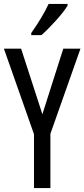

<svg xmlns="http://www.w3.org/2000/svg" viewBox="-20 -1014 432 983"><path d="M326 -985V-994H229C208 -949 178 -899 140 -845V-834H192C233 -870 301 -943 326 -985ZM197 -429 88 -765H0L154 -327V-51H238V-329L392 -765H304Z"/></svg>

Font: Noto Sans Tamil UI ExtraCondensed
Style: Regular
Weight: 400
Width: 2
Designer: Jelle Bosma - Monotype Design Team
Foundry: Monotype Imaging Inc.
Version: Version 2.004